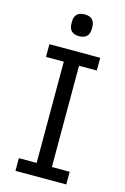

<svg xmlns="http://www.w3.org/2000/svg" viewBox="-134 -961 668 1022"><g transform="rotate(15 200.0 -450.0)"><path d="M60 0ZM60 0V-70H158V-628H60V-698H340V-628H242V-70H340V0ZM201 -780Q172 -780 158.5 -794.5Q145 -809 145 -833V-847Q145 -871 158.5 -885.5Q172 -900 201 -900Q230 -900 243.5 -885.5Q257 -871 257 -847V-833Q257 -809 243.5 -794.5Q230 -780 201 -780Z"/></g></svg>

Font: Aneliza
Style: Regular
Weight: 400
Designer: Mike Abbink, Paul van der Laan, Pieter van Rosmalen
Foundry: Bold Monday
Version: Version 3.001;September 8, 2019;FontCreator 11.5.0.2425 64-b